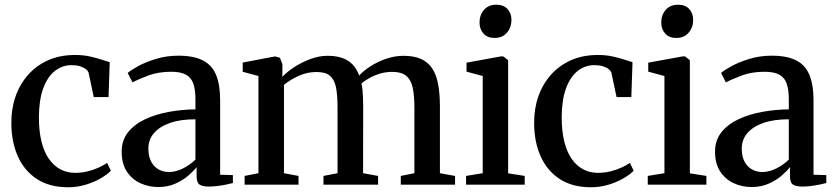

<svg xmlns="http://www.w3.org/2000/svg" viewBox="-20 -781 3532 812"><path d="M268.5 11Q189.5 11 136 -24Q82.5 -59 55.2 -120.5Q28 -182 28 -260.5Q27.5 -321.5 46 -373.8Q64.5 -426 99.5 -465.2Q134.5 -504.5 184.2 -526.5Q234 -548.5 297.5 -548.5Q332 -548.5 360.2 -542.2Q388.5 -536 409.8 -528.8Q431 -521.5 444 -518L439 -370.5H376.5L355 -472Q353 -480.5 343.5 -488.2Q334 -496 318.5 -500.8Q303 -505.5 282.5 -505.5Q243.5 -505.5 212.2 -481Q181 -456.5 163 -407.8Q145 -359 144.5 -286Q144.5 -227.5 155.2 -183.2Q166 -139 186.5 -109.5Q207 -80 235.2 -65Q263.5 -50 298 -50Q325 -50 350.5 -56.2Q376 -62.5 397.2 -72.2Q418.5 -82 433 -92L449 -59Q433 -42.5 404.8 -26.2Q376.5 -10 341.2 0.5Q306 11 268.5 11Z M649 10Q608.5 10 573 -6.5Q537.5 -23 516 -56.2Q494.5 -89.5 494.5 -139.5Q494.5 -188 521.8 -222Q549 -256 594.2 -277Q639.5 -298 694.8 -308Q750 -318 806.5 -318.5V-361.5Q806.5 -401 797.8 -426.8Q789 -452.5 766.8 -465Q744.5 -477.5 704 -477.5Q650 -477.5 608.2 -462Q566.5 -446.5 540.5 -432.5L520 -472.5Q533.5 -484.5 565.2 -501.8Q597 -519 640.8 -532.2Q684.5 -545.5 734.5 -545.5Q798.5 -545.5 837.5 -525.8Q876.5 -506 893.8 -464.2Q911 -422.5 911 -358V-42L965 -40.5V-7Q954 -4 937.2 -0.5Q920.5 3 901.2 5.5Q882 8 864 8Q837 8 824.2 -0.2Q811.5 -8.5 811.5 -36.5V-74.5Q800.5 -59.5 777.8 -39.5Q755 -19.5 722.5 -4.8Q690 10 649 10ZM694.5 -53.5Q723 -53.5 753 -68.2Q783 -83 806.5 -106V-276.5Q742.5 -276.5 698.2 -260.8Q654 -245 630.8 -217.5Q607.5 -190 607.5 -153Q607.5 -120 619 -98Q630.5 -76 650.2 -64.8Q670 -53.5 694.5 -53.5Z M1014.5 0V-37L1073 -48.5V-459.5L1006.5 -477.5V-516.5L1143.5 -542.5L1164 -536.5L1174.5 -509L1174 -456Q1193.5 -477 1225 -497.5Q1256.5 -518 1293 -531.5Q1329.5 -545 1365 -545Q1419 -545 1451.2 -524.5Q1483.5 -504 1499 -461.5Q1517 -481.5 1547 -500.8Q1577 -520 1613.2 -532.5Q1649.5 -545 1686.5 -545Q1731 -545 1760.8 -531.5Q1790.5 -518 1808 -491.5Q1825.5 -465 1833 -424.8Q1840.5 -384.5 1840.5 -330.5V-48.5L1904.5 -37V0H1675V-37L1732.5 -48.5V-327.5Q1732.5 -376 1725.5 -409.5Q1718.5 -443 1698.2 -460Q1678 -477 1638 -477Q1612.5 -477 1589 -470.2Q1565.5 -463.5 1545.2 -452.5Q1525 -441.5 1508.5 -428.5Q1511.5 -416.5 1513 -401Q1514.5 -385.5 1515.2 -368Q1516 -350.5 1516 -332L1515.5 -48.5L1579 -37V0H1348V-37L1407.5 -48.5V-329Q1407.5 -377.5 1401.2 -410.2Q1395 -443 1376.2 -459.8Q1357.5 -476.5 1319 -476.5Q1279 -476.5 1243.8 -460.5Q1208.5 -444.5 1181 -422.5V-48.5L1242.5 -37V0Z M1951 0V-37L2021.5 -48.5V-459.5L1953 -478V-516L2098.5 -542.5H2108.5L2129 -526.5V-48L2199 -37V0ZM2071 -620.5Q2041.5 -620.5 2024.8 -639Q2008 -657.5 2008 -686Q2008 -717 2026.8 -739Q2045.5 -761 2079 -761H2080Q2109.5 -761 2126.2 -743Q2143 -725 2143 -696.5Q2143 -665.5 2124 -643Q2105 -620.5 2072 -620.5Z M2479.5 11Q2400.5 11 2347 -24Q2293.5 -59 2266.2 -120.5Q2239 -182 2239 -260.5Q2238.5 -321.5 2257 -373.8Q2275.5 -426 2310.5 -465.2Q2345.5 -504.5 2395.2 -526.5Q2445 -548.5 2508.5 -548.5Q2543 -548.5 2571.2 -542.2Q2599.5 -536 2620.8 -528.8Q2642 -521.5 2655 -518L2650 -370.5H2587.5L2566 -472Q2564 -480.5 2554.5 -488.2Q2545 -496 2529.5 -500.8Q2514 -505.5 2493.5 -505.5Q2454.5 -505.5 2423.2 -481Q2392 -456.5 2374 -407.8Q2356 -359 2355.5 -286Q2355.5 -227.5 2366.2 -183.2Q2377 -139 2397.5 -109.5Q2418 -80 2446.2 -65Q2474.5 -50 2509 -50Q2536 -50 2561.5 -56.2Q2587 -62.5 2608.2 -72.2Q2629.5 -82 2644 -92L2660 -59Q2644 -42.5 2615.8 -26.2Q2587.5 -10 2552.2 0.5Q2517 11 2479.5 11Z M2719.5 0V-37L2790 -48.5V-459.5L2721.5 -478V-516L2867 -542.5H2877L2897.5 -526.5V-48L2967.5 -37V0ZM2839.5 -620.5Q2810 -620.5 2793.2 -639Q2776.5 -657.5 2776.5 -686Q2776.5 -717 2795.2 -739Q2814 -761 2847.5 -761H2848.5Q2878 -761 2894.8 -743Q2911.5 -725 2911.5 -696.5Q2911.5 -665.5 2892.5 -643Q2873.5 -620.5 2840.5 -620.5Z M3158.5 10Q3118 10 3082.5 -6.5Q3047 -23 3025.5 -56.2Q3004 -89.5 3004 -139.5Q3004 -188 3031.2 -222Q3058.5 -256 3103.8 -277Q3149 -298 3204.2 -308Q3259.5 -318 3316 -318.5V-361.5Q3316 -401 3307.2 -426.8Q3298.5 -452.5 3276.2 -465Q3254 -477.5 3213.5 -477.5Q3159.5 -477.5 3117.8 -462Q3076 -446.5 3050 -432.5L3029.5 -472.5Q3043 -484.5 3074.8 -501.8Q3106.5 -519 3150.2 -532.2Q3194 -545.5 3244 -545.5Q3308 -545.5 3347 -525.8Q3386 -506 3403.2 -464.2Q3420.5 -422.5 3420.5 -358V-42L3474.5 -40.5V-7Q3463.5 -4 3446.8 -0.5Q3430 3 3410.8 5.5Q3391.5 8 3373.5 8Q3346.5 8 3333.8 -0.2Q3321 -8.5 3321 -36.5V-74.5Q3310 -59.5 3287.2 -39.5Q3264.5 -19.5 3232 -4.8Q3199.5 10 3158.5 10ZM3204 -53.5Q3232.5 -53.5 3262.5 -68.2Q3292.5 -83 3316 -106V-276.5Q3252 -276.5 3207.8 -260.8Q3163.5 -245 3140.2 -217.5Q3117 -190 3117 -153Q3117 -120 3128.5 -98Q3140 -76 3159.8 -64.8Q3179.5 -53.5 3204 -53.5Z"/></svg>

Font: Merriweather 72pt Medium
Style: Regular
Weight: 500
Version: Version 2.100